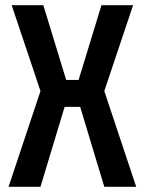

<svg xmlns="http://www.w3.org/2000/svg" viewBox="-20 -720 558 740"><path d="M13 0 136 -369 25 -700H147L235 -412H283L371 -700H493L382 -369L505 0H382L289 -308H229L136 0Z"/></svg>

Font: Tektur SemiCondensed Medium
Style: Regular
Weight: 500
Width: 4
Designer: Adam Jagosz
Foundry: Adam Jagosz
Version: Version 1.005;gftools[0.9.30]